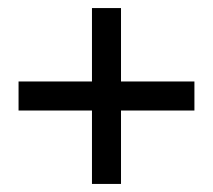

<svg xmlns="http://www.w3.org/2000/svg" viewBox="-20 -528 527 476"><path d="M462 -326H280V-508H208V-326H26V-254H208V-72H280V-254H462Z"/></svg>

Font: Charger
Style: Regular
Weight: 400
Designer: Jasper
Foundry: Cannot Into Space Fonts
Version: Version 0.98